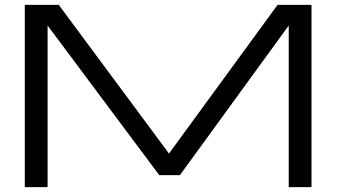

<svg xmlns="http://www.w3.org/2000/svg" viewBox="-20 -770 1385 790"><path d="M82 -750H221.7L675.3 -138.2L1122.1 -750H1261.7V0H1168V-665L720.2 -49.3H635.3L175.8 -665V0H82Z"/></svg>

Font: Michroma+
Style: Regular
Weight: 400
Designer: beogot
Foundry: beogot
Version: Version